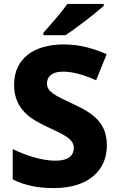

<svg xmlns="http://www.w3.org/2000/svg" viewBox="-20 -951 603 981"><path d="M510 -921V-931H324C293 -886 235 -821 202 -784V-771H314C367 -805 468 -883 510 -921ZM526 -207C526 -318 464 -369 357 -418C259 -464 220 -482 220 -525C220 -560 247 -585 301 -585C353 -585 407 -569 471 -541L525 -674C458 -703 389 -724 306 -724C152 -724 52 -651 52 -518C52 -391 139 -341 223 -302C309 -262 357 -241 357 -195C357 -157 330 -130 264 -130C195 -130 117 -155 45 -189V-34C108 -4 170 10 255 10C436 10 526 -84 526 -207Z"/></svg>

Font: Noto Sans Arabic UI XBd
Style: Regular
Weight: 800
Designer: Monotype Design Team, Nadine Chahine and Nizar Qandah
Foundry: Monotype Imaging Inc.
Version: Version 2.010